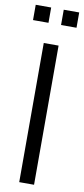

<svg xmlns="http://www.w3.org/2000/svg" viewBox="-98 -922 420 958"><g transform="rotate(10 111.5 -443.0)"><path d="M74.3 0V-705H149.4V0ZM143.7 -808.3V-885.8H222V-808.3ZM1.7 -808.3V-885.8H80V-808.3Z"/></g></svg>

Font: Nunito Sans 12pt ExtraLight Condensed
Style: Regular
Weight: 200
Width: 3
Version: Version 3.101;gftools[0.9.27]